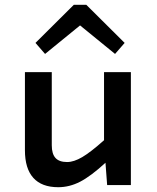

<svg xmlns="http://www.w3.org/2000/svg" viewBox="-20 -772 654 801"><path d="M526 -471V0H427L420 -93Q359 -37 314.5 -14Q270 9 223 9Q154 9 119 -30Q84 -69 84 -145V-471H196V-166Q196 -130 211.5 -113Q227 -96 260 -96Q288 -96 323 -116.5Q358 -137 414 -187V-471ZM168 -547 128 -593 288 -752H340L500 -593L460 -547L314 -666Z"/></svg>

Font: Intel One Mono Medium
Style: Regular
Weight: 500
Monospace: yes
Designer: Fred Shallcrass
Foundry: Frere-Jones Type LLC
Version: Version 1.400;hotconv 1.1.0;makeotfexe 2.6.0;FJTRelease1.4